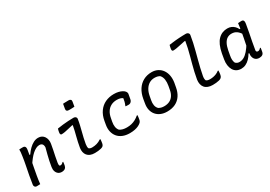

<svg xmlns="http://www.w3.org/2000/svg" viewBox="19 -1643 3562 2529"><g transform="rotate(-30 1800.0 -378.5)"><path d="M125 -532Q135 -533 144.5 -533.5Q154 -534 163 -534Q172 -534 181 -534Q196 -534 205.5 -527.5Q215 -521 218 -507Q221 -493 217 -471Q208 -410 196.5 -350.5Q185 -291 173.5 -232Q162 -173 152 -115Q142 -57 136 1Q128 2 119.5 2Q111 2 102.5 2.5Q94 3 85 3Q73 3 65.5 -1Q58 -5 53.5 -11Q49 -17 47.5 -25Q46 -33 47 -41Q56 -106 68.5 -172Q81 -238 94.5 -304.5Q108 -371 117 -436Q122 -467 124 -491Q126 -515 125 -532ZM415 -542Q447 -542 469.5 -529.5Q492 -517 506 -495.5Q520 -474 525 -446.5Q530 -419 525 -389Q518 -345 509 -302Q500 -259 491 -216Q482 -173 475 -128Q473 -114 473 -103.5Q473 -93 476 -85Q479 -82 484 -80.5Q489 -79 495 -79Q502 -79 509 -82.5Q516 -86 523 -91.5Q530 -97 535 -103H545Q544 -89 542 -76Q540 -63 537 -47Q534 -34 529 -25.5Q524 -17 517 -11Q509 -4 495 0.5Q481 5 464 5Q434 5 412.5 -11Q391 -27 381.5 -55Q372 -83 378 -120Q385 -164 393.5 -205Q402 -246 413.5 -290Q425 -334 438 -384Q439 -418 424.5 -434.5Q410 -451 381 -451Q357 -451 330.5 -438Q304 -425 277 -401.5Q250 -378 223 -344Q196 -310 169 -268L188 -402H217Q245 -443 277 -474.5Q309 -506 344 -524Q379 -542 415 -542Z M704 -516Q746 -523 788 -527.5Q830 -532 871 -534.5Q912 -537 950 -537Q964 -537 974 -532Q984 -527 990 -518Q996 -509 994 -497Q988 -454 978 -411.5Q968 -369 957 -326Q946 -283 936 -240.5Q926 -198 919 -155Q916 -133 916.5 -118.5Q917 -104 922 -91Q931 -83 942.5 -79Q954 -75 972 -75Q1008 -75 1042 -84.5Q1076 -94 1108 -116H1119Q1118 -102 1116.5 -87Q1115 -72 1112 -56Q1109 -41 1103 -30.5Q1097 -20 1087 -14Q1078 -8 1059 -3Q1040 2 1015.5 4.5Q991 7 966 7Q926 7 898 -4.5Q870 -16 852.5 -37.5Q835 -59 829 -88Q823 -117 828 -150Q835 -192 843.5 -230.5Q852 -269 861.5 -306Q871 -343 880 -380.5Q889 -418 896 -458L885 -459Q851 -452 820 -444Q789 -436 761 -431Q733 -426 709 -426Q699 -426 694 -436Q689 -446 692 -464Q694 -477 697 -490.5Q700 -504 704 -516ZM926 -765Q936 -766 946.5 -766.5Q957 -767 968 -767Q979 -767 990 -767.5Q1001 -768 1011 -768Q1032 -768 1042 -757Q1052 -746 1048 -727L1036 -657Q1026 -656 1015.5 -655.5Q1005 -655 994 -654.5Q983 -654 972.5 -654Q962 -654 951 -654Q929 -654 919.5 -664.5Q910 -675 914 -696Z M1567 -542Q1606 -542 1636.5 -534.5Q1667 -527 1687.5 -516Q1708 -505 1718 -494Q1730 -482 1734.5 -468.5Q1739 -455 1736 -444L1723 -371Q1720 -357 1712.5 -346Q1705 -335 1694 -328.5Q1683 -322 1670 -322Q1658 -322 1646 -322.5Q1634 -323 1622 -324L1623 -333Q1634 -358 1640.5 -382.5Q1647 -407 1650 -432Q1634 -444 1612.5 -450Q1591 -456 1562 -456Q1512 -456 1473.5 -435.5Q1435 -415 1410.5 -376.5Q1386 -338 1377 -284L1368 -237Q1360 -195 1365.5 -160.5Q1371 -126 1392 -102Q1412 -88 1438.5 -81Q1465 -74 1500 -74Q1539 -74 1571 -82Q1603 -90 1632 -105.5Q1661 -121 1689 -145H1700Q1699 -130 1697 -115.5Q1695 -101 1692 -85Q1690 -71 1684.5 -60Q1679 -49 1669 -40Q1655 -27 1630.5 -15Q1606 -3 1572 4Q1538 11 1496 11Q1435 11 1389 -8.5Q1343 -28 1315 -62.5Q1287 -97 1276.5 -143.5Q1266 -190 1276 -245L1285 -297Q1299 -377 1338.5 -432Q1378 -487 1436.5 -514.5Q1495 -542 1567 -542Z M2142 -543Q2193 -543 2233 -522.5Q2273 -502 2299 -465Q2325 -428 2334 -379Q2343 -330 2334 -273L2323 -213Q2311 -141 2277.5 -91Q2244 -41 2191 -15Q2138 11 2066 11Q2011 11 1969 -7Q1927 -25 1900 -57.5Q1873 -90 1863 -134.5Q1853 -179 1863 -232L1873 -292Q1887 -371 1923.5 -427Q1960 -483 2016 -513Q2072 -543 2142 -543ZM2138 -459Q2093 -459 2058 -438Q2023 -417 1999 -378Q1975 -339 1965 -284L1954 -225Q1946 -186 1952 -151Q1958 -116 1982 -92Q1999 -81 2019.5 -75.5Q2040 -70 2065 -70Q2114 -70 2149 -88Q2184 -106 2205.5 -139Q2227 -172 2235 -217L2246 -276Q2255 -326 2249 -368Q2243 -410 2218 -438Q2204 -448 2184.5 -453.5Q2165 -459 2138 -459Z M2529 -735Q2553 -738 2578.5 -741.5Q2604 -745 2630 -747.5Q2656 -750 2682 -751.5Q2708 -753 2734 -754Q2760 -755 2785 -755Q2800 -755 2810.5 -749.5Q2821 -744 2827 -734Q2833 -724 2831 -711Q2823 -659 2811 -603.5Q2799 -548 2784 -492Q2769 -436 2754.5 -379.5Q2740 -323 2726.5 -268Q2713 -213 2704 -161Q2700 -138 2701 -122.5Q2702 -107 2707 -94Q2717 -85 2731.5 -81Q2746 -77 2767 -77Q2791 -77 2815 -81.5Q2839 -86 2862 -95.5Q2885 -105 2907 -122H2917Q2917 -106 2915.5 -90.5Q2914 -75 2911 -59Q2909 -48 2905.5 -40Q2902 -32 2897 -26Q2892 -20 2885 -15Q2875 -8 2855 -3Q2835 2 2810 4.5Q2785 7 2759 7Q2718 7 2687.5 -5Q2657 -17 2639 -39Q2621 -61 2614.5 -91Q2608 -121 2613 -157Q2622 -210 2634 -262.5Q2646 -315 2660 -367Q2674 -419 2688 -471Q2702 -523 2714 -574.5Q2726 -626 2734 -677L2723 -679Q2683 -671 2649 -663.5Q2615 -656 2587 -651Q2559 -646 2535 -646Q2524 -646 2519 -655Q2514 -664 2517 -682Q2519 -696 2522 -709Q2525 -722 2529 -735Z M3293 -543Q3326 -543 3352 -532Q3378 -521 3398 -501Q3418 -481 3431 -454H3456L3441 -369Q3415 -412 3383.5 -434Q3352 -456 3307 -456Q3270 -456 3241.5 -438Q3213 -420 3193 -382.5Q3173 -345 3162 -288L3149 -217Q3142 -182 3143.5 -154.5Q3145 -127 3155 -105Q3165 -93 3180.5 -86Q3196 -79 3215 -79Q3249 -79 3281.5 -96Q3314 -113 3348 -151.5Q3382 -190 3421 -255L3395 -117H3372Q3350 -79 3322 -50Q3294 -21 3261.5 -5.5Q3229 10 3193 10Q3153 10 3123 -6.5Q3093 -23 3075.5 -53.5Q3058 -84 3052.5 -124Q3047 -164 3055 -210L3069 -292Q3082 -360 3103 -407.5Q3124 -455 3153.5 -485Q3183 -515 3218.5 -529Q3254 -543 3293 -543ZM3453 -532Q3467 -534 3480.5 -534.5Q3494 -535 3509 -535Q3521 -535 3529 -528.5Q3537 -522 3539.5 -508.5Q3542 -495 3538 -472Q3528 -410 3516 -348Q3504 -286 3492 -226Q3480 -166 3471 -105Q3472 -92 3478 -86Q3484 -80 3498 -80Q3508 -80 3519 -86.5Q3530 -93 3538 -104H3549Q3547 -90 3545 -76Q3543 -62 3540 -47Q3538 -35 3532.5 -25Q3527 -15 3519 -9Q3509 -2 3496.5 1.5Q3484 5 3470 5Q3438 5 3416.5 -10.5Q3395 -26 3386 -54.5Q3377 -83 3383 -122Q3390 -174 3400 -224.5Q3410 -275 3420.5 -326.5Q3431 -378 3440 -433Q3443 -452 3445 -468.5Q3447 -485 3449 -500.5Q3451 -516 3453 -532Z"/></g></svg>

Font: Rec Mono Semicasual
Style: Italic
Weight: 400
Italic angle: -10°
Version: Version 1.085; ttfautohint (v1.8.4.7-5d5b)